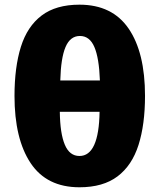

<svg xmlns="http://www.w3.org/2000/svg" viewBox="-20 -791 682 821"><path d="M600.1 -380.9Q600.1 -258.8 572.3 -171.1Q544.4 -83.5 482.7 -36.9Q420.9 9.8 319.8 9.8Q179.7 9.8 110.8 -93.8Q42 -197.3 42 -380.9Q42 -503.4 69.3 -590.8Q96.7 -678.2 158 -724.6Q219.2 -771 319.8 -771Q460 -771 530 -668.7Q600.1 -566.4 600.1 -380.9ZM321.8 -637.2Q280.3 -637.2 260.3 -590.1Q240.2 -543 237.8 -446.8H407.2Q403.8 -543 383.5 -590.1Q363.3 -637.2 321.8 -637.2ZM319.8 -124Q402.8 -124 405.8 -313H235.8Q236.8 -220.7 257.1 -172.4Q277.3 -124 319.8 -124Z"/></svg>

Font: Open Sans ExtraBold
Style: Regular
Weight: 800
Designer: Monotype Design Team
Foundry: Monotype Imaging Inc.
Version: Version 3.003; ttfautohint (v1.8.4)